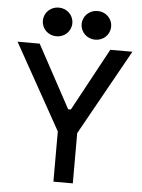

<svg xmlns="http://www.w3.org/2000/svg" viewBox="-59 -939 727 986"><g transform="rotate(5 304.0 -446.5)"><path d="M128 -819C128 -777 162 -745 204 -745C246 -745 280 -777 280 -819C280 -861 246 -893 204 -893C162 -893 128 -861 128 -819ZM328 -819C328 -777 362 -745 404 -745C446 -745 480 -777 480 -819C480 -861 446 -893 404 -893C362 -893 328 -861 328 -819ZM8 -700 254 -259V0H354V-259L600 -700H486L311 -377H297L122 -700Z"/></g></svg>

Font: Space Text Medium
Style: Regular
Weight: 500
Designer: Florian Karsten (Space Text), Colophon Foundry (Space Mono)
Foundry: Florian Karsten
Version: Version 1.003;PS 001.003;hotconv 1.0.88;makeotf.lib2.5.64775